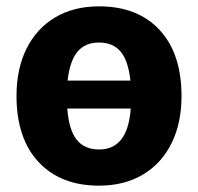

<svg xmlns="http://www.w3.org/2000/svg" viewBox="-20 -568 624 605"><path d="M552 -265Q552 -180 520.5 -116.5Q489 -53 430.5 -18Q372 17 292 17Q171 17 101.5 -57.5Q32 -132 32 -266Q32 -351 63.5 -414.5Q95 -478 153.5 -513Q212 -548 292 -548Q414 -548 483 -473.5Q552 -399 552 -265ZM193 -314H391Q384 -377 360 -405.5Q336 -434 292 -434Q248 -434 224 -405Q200 -376 193 -314ZM392 -226H192Q197 -159 221.5 -128Q246 -97 292 -97Q337 -97 362 -128.5Q387 -160 392 -226Z"/></svg>

Font: FiraGOUPP
Style: Bold
Weight: 700
Designer: bBox Type
Foundry: bBox Type GmbH
Version: Version 1.001